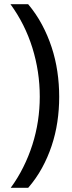

<svg xmlns="http://www.w3.org/2000/svg" viewBox="-20 -734 341 912"><path d="M261.2 -273.9Q261.2 -213.4 252.4 -154.8Q243.7 -96.2 225.3 -41.3Q207 13.7 179.4 64Q151.9 114.3 113.8 158.2H30.8Q64.5 112.3 90.3 60.5Q116.2 8.8 133.8 -46.4Q151.4 -101.6 160.2 -159.2Q168.9 -216.8 168.9 -274.9Q168.9 -394 133.8 -506.8Q98.6 -619.6 29.8 -713.9H113.8Q151.9 -668.5 179.4 -616.9Q207 -565.4 225.3 -509.5Q243.7 -453.6 252.4 -394.3Q261.2 -335 261.2 -273.9Z"/></svg>

Font: Noto Sans Cham
Style: Regular
Weight: 400
Designer: Danh Hong
Foundry: Danh Hong
Version: Version 1.02